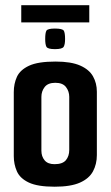

<svg xmlns="http://www.w3.org/2000/svg" viewBox="-20 -712 425 737"><path d="M189.9 4.7Q124.4 4.7 90.6 -11.3Q56.8 -27.3 44.9 -54.3Q32.9 -81.3 32.9 -112.6V-358.4Q32.9 -390.7 45 -417.2Q57.2 -443.7 91.5 -459.7Q125.7 -475.7 193 -475.7Q253.3 -475.7 287.9 -460.3Q322.5 -445 337.1 -418.8Q351.8 -392.7 351.8 -359.8V-116.6Q351.8 -82 337 -54.4Q322.2 -26.7 286.9 -11Q251.6 4.7 189.9 4.7ZM189.3 -81.8Q220.1 -81.8 233 -97.2Q245.8 -112.6 245.8 -136.5V-340.2Q245.8 -361.4 233.3 -377.8Q220.8 -394.2 192.3 -394.2Q164.2 -394.2 151.5 -378Q138.9 -361.8 138.9 -340.2V-133.4Q138.9 -111.6 151.2 -96.7Q163.5 -81.8 189.3 -81.8ZM191 -523.4Q162.8 -523.4 158.1 -532.6Q153.5 -541.7 153.5 -562.3Q153.5 -585.8 158.1 -594.1Q162.8 -602.4 190.7 -602.4Q220 -602.4 224.9 -594.1Q229.8 -585.8 229.8 -562.3Q229.8 -541.7 224.5 -532.6Q219.2 -523.4 191 -523.4ZM61.6 -626.1V-692H322.7V-626.1Z"/></svg>

Font: Smooch Sans Thin
Style: Regular
Weight: 100
Designer: Robert E. Leuschke
Foundry: Robert E. Leuschke
Version: Version 1.010